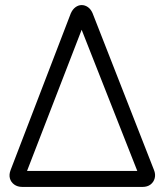

<svg xmlns="http://www.w3.org/2000/svg" viewBox="-20 -737 649 757"><path d="M68 0Q49 0 36 -9.5Q23 -19 19 -34Q15 -49 22 -67L259 -684Q266 -700 277.5 -708.5Q289 -717 302 -717Q315 -717 326.5 -709Q338 -701 345 -685L587 -67Q594 -50 590 -34.5Q586 -19 573.5 -9.5Q561 0 542 0ZM80 -46 68 -63H542L528 -46L286 -660L316 -656Z"/></svg>

Font: National Park Light
Style: Regular
Weight: 300
Designer: Andrea Herstowski, Ben Hoepner
Version: Version 1.009